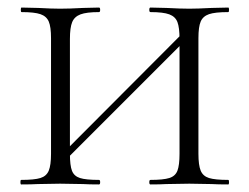

<svg xmlns="http://www.w3.org/2000/svg" viewBox="-20 -488 660 508"><path d="M378 -456Q375 -456 375 -462Q375 -468 378 -468L420 -467Q458 -465 481 -465Q502 -465 540 -467L584 -468Q586 -468 586 -462Q586 -456 584 -456Q549 -456 533 -450.5Q517 -445 511 -431Q505 -417 505 -387V-81Q505 -51 511 -36.5Q517 -22 533 -17Q549 -12 584 -12Q586 -12 586 -6Q586 0 584 0Q556 0 540 -1L481 -2L420 -1Q405 0 378 0Q375 0 375 -6Q375 -12 378 -12Q412 -12 428 -17Q444 -22 449.5 -36.5Q455 -51 455 -81V-385Q455 -415 449.5 -429.5Q444 -444 428 -450Q412 -456 378 -456ZM129 -65 476 -413 489 -400 142 -53ZM37 -456Q35 -456 35 -462Q35 -468 37 -468L81 -467Q117 -465 139 -465Q164 -465 200 -467L242 -468Q245 -468 245 -462Q245 -456 242 -456Q209 -456 193 -450Q177 -444 171 -429.5Q165 -415 165 -385V-81Q165 -50 170.5 -36Q176 -22 191.5 -17Q207 -12 242 -12Q245 -12 245 -6Q245 0 242 0Q215 0 200 -1L139 -2L80 -1Q64 0 36 0Q34 0 34 -6Q34 -12 36 -12Q71 -12 87 -17Q103 -22 109 -36.5Q115 -51 115 -81V-387Q115 -417 109 -431Q103 -445 87 -450.5Q71 -456 37 -456Z"/></svg>

Font: Cormorant SC Light
Style: Regular
Weight: 300
Designer: Christian Thalmann (Catharsis Fonts)
Foundry: Catharsis Fonts
Version: Version 4.000